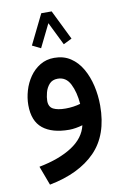

<svg xmlns="http://www.w3.org/2000/svg" viewBox="-96 -673 647 993"><g transform="rotate(-10 227.5 -176.5)"><path d="M324.7 -460.9 280.3 -439 220.7 -560.1 161.1 -439 116.7 -460.9 193.4 -617.2H248ZM410.6 -94.2Q410.6 60.1 325.7 146.7Q240.7 233.4 84 263.7L46.4 163.1Q153.3 142.6 220.5 98.9Q287.6 55.2 302.2 -9.8Q286.1 -4.9 266.8 -1.7Q247.6 1.5 231.9 1.5Q142.1 1.5 93.5 -37.6Q44.9 -76.7 44.9 -160.6Q44.9 -198.2 56.2 -236.6Q67.4 -274.9 89.6 -306.9Q111.8 -338.9 144.3 -358.6Q176.8 -378.4 218.8 -378.4Q268.1 -378.4 304.2 -354.5Q340.3 -330.6 363.8 -289.8Q387.2 -249 398.9 -198.5Q410.6 -147.9 410.6 -94.2ZM232.4 -109.9Q253.4 -109.9 273.4 -112.8Q293.5 -115.7 310.1 -120.6Q305.2 -183.1 283.4 -226.1Q261.7 -269 217.8 -269Q189.5 -269 173.6 -251Q157.7 -232.9 151.4 -208.5Q145 -184.1 145 -165Q145 -133.3 168 -121.6Q190.9 -109.9 232.4 -109.9Z"/></g></svg>

Font: Vazirmatn RD Medium
Style: Regular
Weight: 500
Designer: Saber Rastikerdar
Foundry: Saber Rastikerdar
Version: Version 33.003